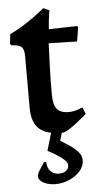

<svg xmlns="http://www.w3.org/2000/svg" viewBox="-55 -580 441 850"><g transform="rotate(-5 165.5 -154.5)"><path d="M206 12Q136 12 104 -17Q72 -46 72 -111V-340Q72 -370 61 -381Q50 -392 17 -393L10 -400L15 -443Q45 -457 73.5 -475Q102 -493 123.5 -508.5Q145 -524 158 -534.5Q171 -545 171 -545L197 -533Q197 -533 193.5 -511.5Q190 -490 187 -450L313 -453L317 -448L307 -385L181 -388Q179 -344 177 -287.5Q175 -231 175 -161Q175 -116 190.5 -96.5Q206 -77 243 -77Q265 -77 285 -84.5Q305 -92 305 -92L317 -62Q317 -62 304 -51Q291 -40 272 -25Q253 -10 235 1Q217 12 206 12ZM157 236Q141 236 123.5 231.5Q106 227 94 217Q82 207 82 195Q82 184 94 165.5Q106 147 115 134H124Q125 162 139.5 176.5Q154 191 177 191Q196 191 208 181.5Q220 172 220 158Q220 146 207 133.5Q194 121 174 108.5Q154 96 134 86L167 -27H216L194 46Q212 57 233.5 71.5Q255 86 270.5 103Q286 120 286 140Q286 167 267 188.5Q248 210 218.5 223Q189 236 157 236Z"/></g></svg>

Font: Alegreya SemiBold
Style: Regular
Weight: 600
Designer: Juan Pablo del Peral
Foundry: Huerta Tipografica
Version: Version 2.009